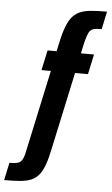

<svg xmlns="http://www.w3.org/2000/svg" viewBox="-139 -783 595 1021"><g transform="rotate(5 159.0 -273.0)"><path d="M-77 197 -57 103Q-34 103 -20 100.5Q-6 98 2.5 90.5Q11 83 17 67.5Q23 52 28 25L120 -403H70L93 -510H173L136 -481L144 -523Q156 -584 169 -624Q182 -664 199 -688Q216 -712 241 -724Q266 -736 302 -739.5Q338 -743 390 -743L370 -648Q347 -648 332.5 -645.5Q318 -643 309 -633Q300 -623 293 -601.5Q286 -580 278 -543L265 -480L239 -510H341L318 -403H249L162 1Q151 56 138.5 92Q126 128 109 149Q92 170 68 180.5Q44 191 8.5 194Q-27 197 -77 197Z"/></g></svg>

Font: Saira ExtraCondensed ExtraBold
Style: Regular
Weight: 800
Width: 2
Designer: Hector Gatti with collaboration of the Omnibus-Type team
Foundry: Omnibus-Type
Version: Version 1.101